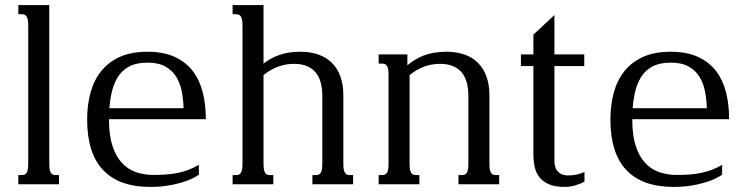

<svg xmlns="http://www.w3.org/2000/svg" viewBox="-20 -736 2986 767"><path d="M53.2 -715.8H176.8V-85Q176.8 -69.8 178.2 -60.5Q179.7 -51.3 183.1 -45.9Q186.5 -40.5 191.2 -38.6Q195.8 -36.6 202.6 -36.6H215.8V0H53.2V-36.6H66.9Q73.2 -36.6 78.1 -38.6Q83 -40.5 86.4 -45.9Q89.8 -51.3 91.3 -60.5Q92.8 -69.8 92.8 -85V-630.9Q92.8 -646 91.3 -655.3Q89.8 -664.6 86.4 -669.9Q83 -675.3 78.1 -677.2Q73.2 -679.2 66.9 -679.2H53.2Z M568.8 -529.3Q633.8 -529.3 678.5 -508.5Q723.1 -487.8 750.5 -451.7Q777.8 -415.5 790 -366.9Q802.2 -318.4 802.2 -262.7V-259.8H415.5V-256.3Q415.5 -195.8 429 -154.1Q442.4 -112.3 466.1 -86.2Q489.7 -60.1 522.5 -48.6Q555.2 -37.1 593.8 -37.1Q622.1 -37.1 646.2 -39.1Q670.4 -41 692.4 -45.7Q714.4 -50.3 734.4 -58.1Q754.4 -65.9 774.4 -77.6V-38.1Q762.7 -29.8 744.4 -21.2Q726.1 -12.7 701.4 -5.6Q676.8 1.5 646.5 6.1Q616.2 10.7 580.1 10.7Q456.1 10.7 392.1 -56.4Q328.1 -123.5 328.1 -259.3Q328.1 -315.4 341.3 -364.7Q354.5 -414.1 383.3 -450.7Q412.1 -487.3 457.8 -508.3Q503.4 -529.3 568.8 -529.3ZM713.4 -303.7Q712.4 -337.4 706.3 -369.9Q700.2 -402.3 684.6 -428.2Q668.9 -454.1 641.1 -470Q613.3 -485.8 568.8 -485.8Q525.4 -485.8 496.1 -470.5Q466.8 -455.1 449 -425.5Q431.2 -396 423.3 -353Q418.9 -330.1 417 -303.7Z M948.7 -630.9Q948.7 -646 947.3 -655.3Q945.8 -664.6 942.4 -669.9Q939 -675.3 934.1 -677.2Q929.2 -679.2 922.9 -679.2H909.2V-715.8H1032.7V-481.9Q1046.4 -492.7 1061.8 -501.2Q1077.1 -509.8 1095 -516.1Q1112.8 -522.5 1133.5 -525.9Q1154.3 -529.3 1179.2 -529.3Q1221.2 -529.3 1253.4 -517.6Q1285.6 -505.9 1307.4 -483.4Q1329.1 -460.9 1340.3 -429Q1351.6 -397 1351.6 -356V-85Q1351.6 -69.8 1353 -60.5Q1354.5 -51.3 1357.9 -45.9Q1361.3 -40.5 1366 -38.6Q1370.6 -36.6 1377.4 -36.6H1390.6V0H1228V-36.6H1241.7Q1248 -36.6 1252.9 -38.6Q1257.8 -40.5 1261.2 -45.9Q1264.6 -51.3 1266.1 -60.5Q1267.6 -69.8 1267.6 -85V-353Q1267.6 -382.3 1261.2 -406Q1254.9 -429.7 1241.2 -446.3Q1227.5 -462.9 1206.1 -471.9Q1184.6 -481 1154.8 -481Q1087.9 -481 1032.7 -436V-85Q1032.7 -69.8 1034.2 -60.5Q1035.6 -51.3 1039.1 -45.9Q1042.5 -40.5 1047.1 -38.6Q1051.8 -36.6 1058.6 -36.6H1071.8V0H909.2V-36.6H922.9Q929.2 -36.6 934.1 -38.6Q939 -40.5 942.4 -45.9Q945.8 -51.3 947.3 -60.5Q948.7 -69.8 948.7 -85Z M1616.2 -85Q1616.2 -69.8 1617.7 -60.5Q1619.1 -51.3 1622.6 -45.9Q1626 -40.5 1630.6 -38.6Q1635.3 -36.6 1642.1 -36.6H1655.3V0H1492.7V-36.6H1506.3Q1512.7 -36.6 1517.6 -38.6Q1522.5 -40.5 1525.9 -45.9Q1529.3 -51.3 1530.8 -60.5Q1532.2 -69.8 1532.2 -85V-433.6Q1532.2 -448.7 1530.8 -458Q1529.3 -467.3 1525.9 -472.7Q1522.5 -478 1517.6 -480Q1512.7 -481.9 1506.3 -481.9H1492.7V-518.6H1607.4V-475.1Q1622.1 -487.3 1638.2 -497.3Q1654.3 -507.3 1673.1 -514.4Q1691.9 -521.5 1714.1 -525.4Q1736.3 -529.3 1762.7 -529.3Q1804.7 -529.3 1836.9 -517.6Q1869.1 -505.9 1890.9 -483.4Q1912.6 -460.9 1923.8 -429Q1935.1 -397 1935.1 -356V-85Q1935.1 -69.8 1936.5 -60.5Q1938 -51.3 1941.4 -45.9Q1944.8 -40.5 1949.5 -38.6Q1954.1 -36.6 1960.9 -36.6H1974.1V0H1811.5V-36.6H1825.2Q1831.5 -36.6 1836.4 -38.6Q1841.3 -40.5 1844.7 -45.9Q1848.1 -51.3 1849.6 -60.5Q1851.1 -69.8 1851.1 -85V-353Q1851.1 -382.3 1844.7 -406Q1838.4 -429.7 1824.7 -446.3Q1811 -462.9 1789.6 -471.9Q1768.1 -481 1738.3 -481Q1671.4 -481 1616.2 -436Z M2250.5 -35.2Q2285.2 -35.2 2314.9 -49.3V-10.3Q2298.3 -1.5 2278.3 4.6Q2258.3 10.7 2234.9 10.7Q2195.3 10.7 2170.9 -0.7Q2146.5 -12.2 2133.3 -30.3Q2120.1 -48.3 2115.5 -71Q2110.8 -93.8 2110.8 -116.2V-472.2H2061V-518.6H2110.8V-597.7L2194.8 -675.8V-518.6H2314V-472.2H2194.8V-94.2Q2194.8 -85.9 2196.5 -75.7Q2198.2 -65.4 2204.1 -56.4Q2210 -47.4 2220.9 -41.3Q2231.9 -35.2 2250.5 -35.2Z M2659.2 -529.3Q2724.1 -529.3 2768.8 -508.5Q2813.5 -487.8 2840.8 -451.7Q2868.2 -415.5 2880.4 -366.9Q2892.6 -318.4 2892.6 -262.7V-259.8H2505.9V-256.3Q2505.9 -195.8 2519.3 -154.1Q2532.7 -112.3 2556.4 -86.2Q2580.1 -60.1 2612.8 -48.6Q2645.5 -37.1 2684.1 -37.1Q2712.4 -37.1 2736.6 -39.1Q2760.7 -41 2782.7 -45.7Q2804.7 -50.3 2824.7 -58.1Q2844.7 -65.9 2864.7 -77.6V-38.1Q2853 -29.8 2834.7 -21.2Q2816.4 -12.7 2791.7 -5.6Q2767.1 1.5 2736.8 6.1Q2706.5 10.7 2670.4 10.7Q2546.4 10.7 2482.4 -56.4Q2418.5 -123.5 2418.5 -259.3Q2418.5 -315.4 2431.6 -364.7Q2444.8 -414.1 2473.6 -450.7Q2502.4 -487.3 2548.1 -508.3Q2593.8 -529.3 2659.2 -529.3ZM2803.7 -303.7Q2802.7 -337.4 2796.6 -369.9Q2790.5 -402.3 2774.9 -428.2Q2759.3 -454.1 2731.4 -470Q2703.6 -485.8 2659.2 -485.8Q2615.7 -485.8 2586.4 -470.5Q2557.1 -455.1 2539.3 -425.5Q2521.5 -396 2513.7 -353Q2509.3 -330.1 2507.3 -303.7Z"/></svg>

Font: Arian Grqi
Style: Regular
Weight: 400
Designer: Ruben Hakobyan (Tarumian)
Foundry: Ruben Hakobyan (Tarumian)
Version: Version 1.003